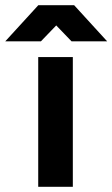

<svg xmlns="http://www.w3.org/2000/svg" viewBox="-78 -720 433 740"><path d="M-57.7 -560.7H79.7L138.7 -622L197.7 -560.7H335L207.7 -700H69.7ZM69.3 0H202.7V-500H69.3Z"/></svg>

Font: Unageo Variable
Style: Regular
Weight: 300
Designer: Richard Sepsi
Foundry: Richard Sepsi
Version: Version 2.200